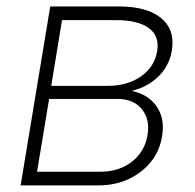

<svg xmlns="http://www.w3.org/2000/svg" viewBox="-20 -562 590 582"><path d="M42.5 0 132.3 -542.5H339.4Q425.8 -542.5 468.5 -507.1Q511.2 -471.7 501 -409.2Q493.2 -362.3 460.4 -330.3Q427.7 -298.3 379.4 -286.6Q411.6 -279.8 434.3 -261.5Q457 -243.2 467.3 -214.8Q477.5 -186.5 471.2 -148.9Q464.4 -105 437.5 -71.5Q410.6 -38.1 369.6 -19Q328.6 0 277.8 0ZM92.3 -41.5H285.2Q340.3 -41.5 379.4 -71.5Q418.5 -101.6 427.2 -152.3Q435.1 -200.7 409.7 -231.4Q384.3 -262.2 335.9 -262.2H128.9ZM135.3 -301.8H306.6Q366.2 -301.8 407.2 -330.3Q448.2 -358.9 456.5 -407.2Q463.9 -452.6 431.2 -476.8Q398.4 -501 332.5 -501H168Z"/></svg>

Font: Inter 16pt ExtraLight
Style: Italic
Weight: 250
Italic angle: -9.3988°
Version: Version 4.001;git-66647c0bb